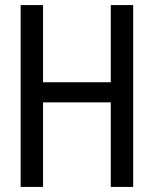

<svg xmlns="http://www.w3.org/2000/svg" viewBox="-20 -734 603 754"><path d="M61 0V-714H149V-411H415V-714H503V0H415V-332H149V0Z"/></svg>

Font: Noto Sans Mono SemiCondensed
Style: Regular
Weight: 400
Width: 4
Designer: Monotype Design Team
Foundry: Monotype Imaging Inc.
Version: Version 2.010